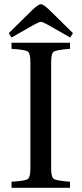

<svg xmlns="http://www.w3.org/2000/svg" viewBox="-20 -896 389 916"><path d="M35 0V-29Q101 -33 113 -42Q125 -51 125 -93V-599Q125 -641 113 -650Q101 -659 35 -663V-692H314V-663Q249 -658 236.5 -649.5Q224 -641 224 -599V-93Q224 -51 236.5 -42.5Q249 -34 314 -29V0ZM22 -738 138 -852Q164 -876 175 -876Q186 -876 212 -852L328 -738L315 -717L208 -778Q182 -792 175 -792Q168 -792 142 -778L35 -717Z"/></svg>

Font: Heuristica
Style: Regular
Weight: 400
Version: Version 1.0.1 ; ttfautohint (v1.4.1)